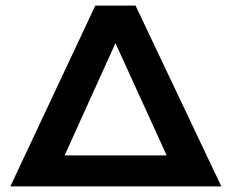

<svg xmlns="http://www.w3.org/2000/svg" viewBox="-20 -667 829 687"><path d="M97 0V-111H676V0ZM17 0 321 -647H465L772 0H627L361 -583H425L161 0Z"/></svg>

Font: Syne
Style: Bold
Weight: 700
Designer: Lucas Descroix
Foundry: Bonjour Monde
Version: Version 2.200